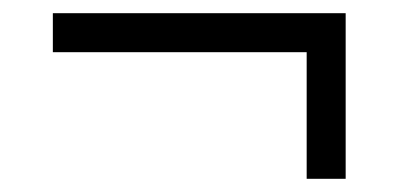

<svg xmlns="http://www.w3.org/2000/svg" viewBox="-20 -394 604 291"><path d="M60.1 -314.9V-374H503.9V-123H444.8V-314.9Z"/></svg>

Font: LT Superior
Style: Regular
Weight: 400
Designer: Daniel Lyons
Foundry: LyonsType
Version: Version 1.000